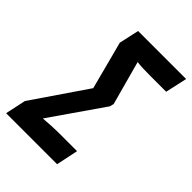

<svg xmlns="http://www.w3.org/2000/svg" viewBox="-250 -810 905 905"><g transform="rotate(45 203.0 -357.0)"><path d="M-40 0H300L323 -110H196C170 -110 142 -108 100 -105L283 -369L288 -389L228 -609C246 -606 284 -605 319 -605H422L446 -714H126L104 -614L167 -374L-18 -103Z"/></g></svg>

Font: Noto Sans ExtraCondensed
Style: Bold Italic
Weight: 700
Width: 2
Italic angle: -12°
Designer: Monotype Design Team
Foundry: Monotype Imaging Inc.
Version: Version 2.013